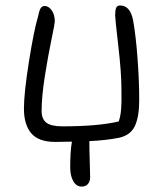

<svg xmlns="http://www.w3.org/2000/svg" viewBox="-20 -544 604 705"><path d="M183.1 -22.9Q121.6 -22.9 94.7 -54.7Q67.9 -86.4 67.9 -145Q67.9 -202.1 86.2 -317.6Q104.5 -433.1 120.1 -484.9Q123.5 -503.4 128.7 -512.7Q133.8 -522 144 -522Q158.2 -522 169.7 -506.3Q181.2 -490.7 181.2 -464.8Q181.2 -457.5 169.2 -400.1Q157.2 -342.8 145 -266.4Q132.8 -189.9 132.8 -136.2Q132.8 -107.4 149.9 -93.8Q167 -80.1 210 -80.1Q340.3 -80.1 416 -98.1Q419.9 -109.9 422.1 -122.1Q424.3 -134.3 425 -148.2Q425.8 -162.1 426 -170.9Q426.3 -179.7 426 -196.8Q425.8 -213.9 425.8 -220.2Q425.8 -276.9 414.3 -376.2Q402.8 -475.6 402.8 -487.8Q402.8 -506.3 406.5 -515.1Q410.2 -523.9 420.9 -523.9Q459 -523.9 469.2 -466.8Q479 -411.1 485.1 -328.9Q491.2 -246.6 491.2 -175.8Q491.2 -115.7 475.3 -81.5Q459.5 -47.4 417 -38.1Q366.7 -28.3 308.1 -25.9Q308.1 5.9 309.6 51.5Q311 97.2 311 106.9Q311 121.1 303.2 131.1Q295.4 141.1 279.8 141.1Q260.7 141.1 249.3 121.6Q237.8 102.1 237.8 70.8Q237.8 10.7 244.1 -23.9Q235.4 -23.9 214.8 -23.4Q194.3 -22.9 183.1 -22.9Z"/></svg>

Font: Shantell Sans Bouncy
Style: Regular
Weight: 300
Designer: Stephen Nixon, Anya Danilova, Shantell Martin
Foundry: Arrow Type
Version: Version 1.006;[9816181b4]